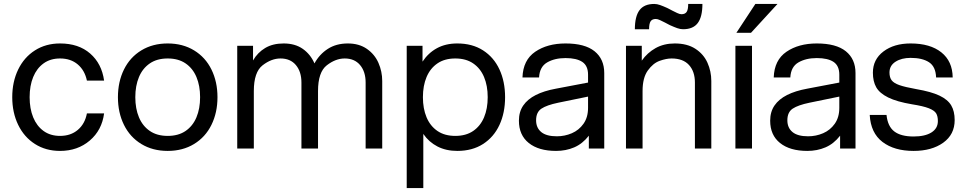

<svg xmlns="http://www.w3.org/2000/svg" viewBox="-20 -752 4877 972"><path d="M42 -260Q42 -338 72 -400Q102 -462 157 -497Q212 -532 284 -532Q378 -532 436.5 -481Q495 -430 507 -344H420Q409 -396 373.5 -426Q338 -456 284 -456Q235 -456 200.5 -431Q166 -406 148 -362Q130 -318 130 -260Q130 -202 148 -158Q166 -114 200.5 -89Q235 -64 284 -64Q338 -64 374 -94.5Q410 -125 420 -178H507Q496 -93 434.5 -40.5Q373 12 284 12Q212 12 157 -23Q102 -58 72 -120Q42 -182 42 -260Z M577 -260Q577 -338 607.5 -400Q638 -462 695.5 -497Q753 -532 829 -532Q905 -532 962.5 -497Q1020 -462 1050.5 -400Q1081 -338 1081 -260Q1081 -182 1050.5 -120Q1020 -58 962.5 -23Q905 12 829 12Q753 12 695.5 -23Q638 -58 607.5 -120Q577 -182 577 -260ZM993 -260Q993 -318 974.5 -362Q956 -406 919.5 -431Q883 -456 829 -456Q775 -456 738.5 -431Q702 -406 683.5 -362Q665 -318 665 -260Q665 -202 683.5 -158Q702 -114 738.5 -89Q775 -64 829 -64Q883 -64 919.5 -89Q956 -114 974.5 -158Q993 -202 993 -260Z M1181 -520H1261V-446Q1284 -486 1322.5 -509Q1361 -532 1416 -532Q1474 -532 1513 -504.5Q1552 -477 1572 -431Q1597 -477 1639.5 -504.5Q1682 -532 1741 -532Q1798 -532 1837.5 -504.5Q1877 -477 1896 -433.5Q1915 -390 1915 -342V0H1831V-334Q1831 -389 1803 -422.5Q1775 -456 1725 -456Q1679 -456 1634.5 -421.5Q1590 -387 1590 -291V0H1506V-334Q1506 -389 1478 -422.5Q1450 -456 1400 -456Q1354 -456 1309.5 -421.5Q1265 -387 1265 -291V0H1181Z M2537 -260Q2537 -181 2508.5 -119.5Q2480 -58 2425.5 -23Q2371 12 2295 12Q2238 12 2194.5 -10.5Q2151 -33 2123 -74V200H2039V-520H2119V-440Q2148 -484 2192 -508Q2236 -532 2295 -532Q2371 -532 2425.5 -497Q2480 -462 2508.5 -400.5Q2537 -339 2537 -260ZM2121 -260Q2121 -202 2139.5 -158Q2158 -114 2194.5 -89Q2231 -64 2285 -64Q2339 -64 2375.5 -89Q2412 -114 2430.5 -158Q2449 -202 2449 -260Q2449 -318 2430.5 -362Q2412 -406 2375.5 -431Q2339 -456 2285 -456Q2231 -456 2194.5 -431Q2158 -406 2139.5 -362Q2121 -318 2121 -260Z M2607 -141Q2607 -186 2629 -218Q2651 -250 2692.5 -271Q2734 -292 2794 -303L2957 -334V-374Q2957 -419 2928 -438.5Q2899 -458 2843 -458Q2788 -458 2750 -436Q2712 -414 2709 -360H2625Q2628 -448 2689.5 -490Q2751 -532 2843 -532Q2941 -532 2990 -492.5Q3039 -453 3039 -382V0H2961V-65Q2929 -24 2887 -6Q2845 12 2795 12Q2707 12 2657 -28Q2607 -68 2607 -141ZM2957 -206V-263L2806 -232Q2748 -220 2721 -202Q2694 -184 2694 -143Q2694 -105 2720 -83.5Q2746 -62 2799 -62Q2839 -62 2875 -77.5Q2911 -93 2934 -125.5Q2957 -158 2957 -206Z M3149 -520H3229V-445Q3257 -485 3299 -508.5Q3341 -532 3396 -532Q3459 -532 3500.5 -505Q3542 -478 3561.5 -434.5Q3581 -391 3581 -342V0H3498V-334Q3498 -390 3468 -423Q3438 -456 3380 -456Q3353 -456 3319.5 -444Q3286 -432 3259.5 -395Q3233 -358 3233 -291V0H3149ZM3292 -732Q3306 -732 3321.5 -726.5Q3337 -721 3357 -712Q3361 -710 3365 -708L3384 -698Q3396 -692 3408.5 -686Q3421 -680 3430 -680Q3448 -680 3456 -691.5Q3464 -703 3464 -732H3536Q3536 -667 3512.5 -635.5Q3489 -604 3438 -604Q3424 -604 3408.5 -609.5Q3393 -615 3373 -624Q3369 -626 3365 -628L3346 -638Q3334 -644 3321.5 -650Q3309 -656 3300 -656Q3282 -656 3274 -644.5Q3266 -633 3266 -604H3194Q3194 -669 3217.5 -700.5Q3241 -732 3292 -732Z M3703 -520H3787V0H3703ZM3804 -732H3916L3782 -586H3708Z M3879 -141Q3879 -186 3901 -218Q3923 -250 3964.5 -271Q4006 -292 4066 -303L4229 -334V-374Q4229 -419 4200 -438.5Q4171 -458 4115 -458Q4060 -458 4022 -436Q3984 -414 3981 -360H3897Q3900 -448 3961.5 -490Q4023 -532 4115 -532Q4213 -532 4262 -492.5Q4311 -453 4311 -382V0H4233V-65Q4201 -24 4159 -6Q4117 12 4067 12Q3979 12 3929 -28Q3879 -68 3879 -141ZM4229 -206V-263L4078 -232Q4020 -220 3993 -202Q3966 -184 3966 -143Q3966 -105 3992 -83.5Q4018 -62 4071 -62Q4111 -62 4147 -77.5Q4183 -93 4206 -125.5Q4229 -158 4229 -206Z M4383 -170H4468Q4474 -112 4507.5 -86.5Q4541 -61 4605 -61Q4663 -61 4695.5 -81.5Q4728 -102 4728 -139Q4728 -164 4719 -178.5Q4710 -193 4682 -204Q4654 -215 4597 -224Q4520 -237 4476.5 -258.5Q4433 -280 4416 -310Q4399 -340 4399 -384Q4399 -451 4452.5 -491.5Q4506 -532 4590 -532Q4689 -532 4745.5 -487Q4802 -442 4803 -360H4719Q4717 -415 4683 -437Q4649 -459 4590 -459Q4544 -459 4513.5 -439.5Q4483 -420 4483 -385Q4483 -360 4494 -345.5Q4505 -331 4533.5 -321Q4562 -311 4618 -301Q4694 -288 4736 -268Q4778 -248 4795.5 -218.5Q4813 -189 4813 -144Q4813 -71 4755 -29.5Q4697 12 4605 12Q4507 12 4447.5 -33.5Q4388 -79 4383 -170Z"/></svg>

Font: Aspekta Variable
Style: Regular
Weight: 400
Designer: Ivo Dolenc
Version: Version 2.100